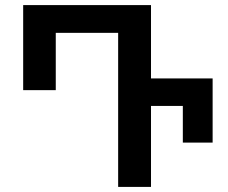

<svg xmlns="http://www.w3.org/2000/svg" viewBox="-20 -734 896 754"><path d="M444 0H573V-318H698V-174H815V-426H573V-714H71V-380H199V-605H444Z"/></svg>

Font: Noto Sans Georgian SemiBold
Style: Regular
Weight: 600
Designer: Monotype Design Team, Akaki Razmadze
Foundry: Google LLC
Version: Version 2.005